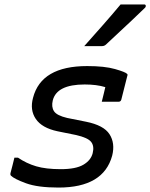

<svg xmlns="http://www.w3.org/2000/svg" viewBox="-20 -838 678 866"><path d="M373 -540Q452 -540 499 -526.5Q546 -513 553 -505Q557 -502 554 -495L527 -388Q524 -379 514 -379H439L441 -387Q445 -403 448.5 -417.5Q452 -432 455 -445Q416 -457 362 -457Q236 -457 218 -385Q211 -356 223.5 -336.5Q236 -317 283 -306L368 -289Q448 -273 474 -232.5Q500 -192 486 -136Q447 8 244 8Q150 8 97 -11.5Q44 -31 29 -46Q26 -49 27 -56Q33 -78 37 -94.5Q41 -111 45 -127H61Q99 -101 143 -88Q187 -75 254 -75Q322 -75 356 -95Q390 -115 398 -147Q406 -179 391 -198Q376 -217 323 -229L239 -246Q169 -261 141.5 -301.5Q114 -342 129 -397Q166 -540 373 -540ZM524 -818H630Q637 -818 637.5 -812Q638 -806 632 -801Q601 -771 575 -746.5Q549 -722 521.5 -696.5Q494 -671 459 -638Q451 -630 440 -630H360Q400 -675 442 -722.5Q484 -770 524 -818Z"/></svg>

Font: Recursive Mn Lnr St
Style: Italic
Weight: 400
Italic angle: -15°
Monospace: yes
Version: Version 1.079;hotconv 1.0.112;makeotfexe 2.5.65598; ttfautoh